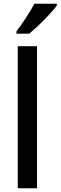

<svg xmlns="http://www.w3.org/2000/svg" viewBox="-20 -1007 324 1027"><path d="M178 0H75V-760H178ZM284 -977Q270 -958 243.5 -929.5Q217 -901 188 -873Q159 -845 136 -827H68V-839Q92 -871 119 -912Q146 -953 164 -987H284Z"/></svg>

Font: Noto Sans Thai SemCond Med
Style: Regular
Weight: 500
Width: 4
Designer: Monotype Design Team
Foundry: Monotype Imaging Inc.
Version: Version 2.002; ttfautohint (v1.8.4.7-5d5b)